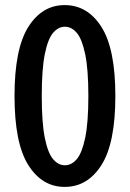

<svg xmlns="http://www.w3.org/2000/svg" viewBox="-20 -727 510 754"><path d="M234 7Q145 7 91 -79Q37 -165 37 -350Q37 -535 91 -621Q145 -707 234 -707Q324 -707 378.5 -621Q433 -535 433 -350Q433 -165 378.5 -79Q324 7 234 7ZM235 -78Q261 -78 281.5 -102Q302 -126 314.5 -185.5Q327 -245 327 -350Q327 -455 314.5 -514.5Q302 -574 281.5 -598Q261 -622 235 -622Q209 -622 188.5 -598Q168 -574 156 -514.5Q144 -455 144 -350Q144 -245 156 -185.5Q168 -126 188.5 -102Q209 -78 235 -78Z"/></svg>

Font: Asap Condensed Medium
Style: Regular
Weight: 500
Width: 3
Designer: Pablo Cosgaya
Foundry: Omnibus-Type
Version: Version 3.001; ttfautohint (v1.8.4.7-5d5b)